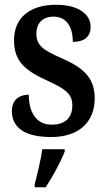

<svg xmlns="http://www.w3.org/2000/svg" viewBox="-20 -566 449 807"><path d="M195 10C311 10 378 -52 378 -153C378 -241 328 -282 240 -321C159 -356 133 -376 133 -425C133 -469 160 -496 205 -496C255 -496 286 -459 286 -390C337 -390 361 -414 361 -453C361 -502 316 -546 215 -546C110 -546 39 -495 39 -397C39 -308 85 -269 183 -225C258 -191 284 -169 284 -123C284 -74 257 -42 197 -42C135 -42 101 -91 101 -168C67 -168 30 -152 30 -99C30 -31 82 10 195 10ZM126 221H172C200 179 236 113 252 71V61H158C151 108 137 165 126 208Z"/></svg>

Font: Noto Serif Condensed Semi
Style: Regular
Weight: 600
Width: 3
Designer: Monotype Design Team
Foundry: Monotype Imaging Inc.
Version: Version 1.002